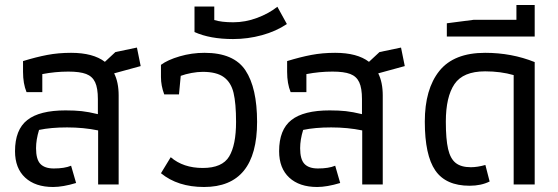

<svg xmlns="http://www.w3.org/2000/svg" viewBox="-20 -737 2230 767"><path d="M40 -133Q40 -219 89 -257.5Q138 -296 242 -296Q279 -296 306.5 -293Q334 -290 371 -281V-341Q371 -385 360 -408.5Q349 -432 324 -441.5Q299 -451 253 -451Q201 -451 149 -441V-369H86Q72 -403 72 -450V-493Q124 -509 168.5 -517.5Q213 -526 264 -526Q352 -526 399 -490L441 -529L527 -547L542 -473L436 -444Q454 -408 454 -356V0H372V-216Q314 -228 248 -228Q183 -228 136 -218Q124 -179 124 -145Q124 -100 141.5 -82Q159 -64 195 -64Q238 -64 264 -75L284 -6Q231 10 192 10Q121 10 80.5 -27.5Q40 -65 40 -133Z M623 -45 662 -109Q712 -66 790 -66Q868 -66 895.5 -112Q923 -158 923 -250Q923 -324 913 -366Q903 -408 874 -429Q845 -450 790 -450Q769 -450 745 -445.5Q721 -441 702 -434L695 -360H636Q623 -395 623 -429V-478Q650 -498 698 -512Q746 -526 797 -526Q914 -526 960.5 -456Q1007 -386 1007 -250Q1007 10 795 10Q690 10 623 -45Z M757 -609V-711H836V-657Q865 -648 912 -648Q960 -648 1007 -665.5Q1054 -683 1088 -710L1126 -641Q1083 -612 1026.5 -596.5Q970 -581 911 -581Q819 -581 757 -609Z M1095 -133Q1095 -219 1144 -257.5Q1193 -296 1297 -296Q1334 -296 1361.5 -293Q1389 -290 1426 -281V-341Q1426 -385 1415 -408.5Q1404 -432 1379 -441.5Q1354 -451 1308 -451Q1256 -451 1204 -441V-369H1141Q1127 -403 1127 -450V-493Q1179 -509 1223.5 -517.5Q1268 -526 1319 -526Q1407 -526 1454 -490L1496 -529L1582 -547L1597 -473L1491 -444Q1509 -408 1509 -356V0H1427V-216Q1369 -228 1303 -228Q1238 -228 1191 -218Q1179 -179 1179 -145Q1179 -100 1196.5 -82Q1214 -64 1250 -64Q1293 -64 1319 -75L1339 -6Q1286 10 1247 10Q1176 10 1135.5 -27.5Q1095 -65 1095 -133Z M1677 -251Q1677 -381 1735 -453.5Q1793 -526 1918 -526Q2024 -526 2116 -489V0H2032V-437Q1980 -452 1918 -452Q1830 -452 1795.5 -401Q1761 -350 1761 -251Q1761 -181 1770 -142Q1779 -103 1800.5 -86Q1822 -69 1861 -69Q1887 -69 1919 -78L1936 -12Q1902 5 1856 5Q1761 5 1719 -56Q1677 -117 1677 -251Z M1765 -644 1873 -658H2043V-717H2116V-591H1765Z"/></svg>

Font: Athiti Medium
Style: Regular
Weight: 500
Designer: CadsonDemak Team
Foundry: CadsonDemak
Version: Version 1.032